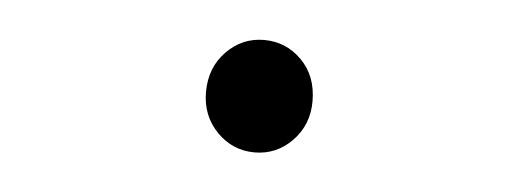

<svg xmlns="http://www.w3.org/2000/svg" viewBox="-26 -473 608 221"><g transform="rotate(5 277.5 -362.0)"><path d="M272.5 -296.9Q247.1 -296.9 229 -315.4Q210.9 -334 210.9 -361.3Q210.9 -389.6 229 -408.2Q247.1 -426.8 272.5 -426.8Q297.9 -426.8 315.9 -408.7Q334 -390.6 334 -361.3Q334 -334 315.9 -315.4Q297.9 -296.9 272.5 -296.9Z"/></g></svg>

Font: Gen Jyuu Gothic P Normal
Style: Regular
Weight: 300
Designer: [Source Han Sans]
Ryoko NISHIZUKA  (kana & ideographs); Paul D. Hunt (Latin, Greek & Cyrillic); Wenlong ZHANG  (bopomofo
Version: Version 1.002.20150607